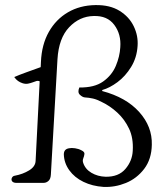

<svg xmlns="http://www.w3.org/2000/svg" viewBox="-20 -722 650 755"><path d="M502 -129Q505 -179 487.5 -216Q470 -253 441 -279.5Q412 -306 380 -321Q361 -331 345.5 -334.5Q330 -338 313 -339Q304 -340 294 -349.5Q284 -359 292 -378Q351 -377 385.5 -401.5Q420 -426 435.5 -463Q451 -500 453 -536Q457 -587 429.5 -624Q402 -661 348 -659Q293 -658 252 -615Q211 -572 206 -489L180 -35Q179 -18 170.5 -10.5Q162 -3 152 -3H42Q38 -3 33 -5Q28 -7 26 -12Q24 -18 27.5 -24Q31 -30 38 -31Q70 -37 94.5 -52Q119 -67 120 -89L136 -402Q134 -404 128 -404Q124 -404 119.5 -402Q115 -400 108 -398Q100 -395 90 -393Q80 -391 68 -395Q59 -398 51 -403.5Q43 -409 36 -419Q54 -427 84.5 -438Q115 -449 140 -458L141 -479Q144 -547 172 -596.5Q200 -646 247 -673.5Q294 -701 355 -702Q412 -703 450 -679.5Q488 -656 506 -618.5Q524 -581 521 -541Q518 -495 495.5 -458.5Q473 -422 442 -399Q411 -376 382 -368V-364Q476 -339 527.5 -281.5Q579 -224 577 -153Q576 -96 547 -58Q518 -20 475 -2.5Q432 15 387 13Q343 10 308 -7Q273 -24 252.5 -52.5Q232 -81 231 -115Q231 -136 252 -139Q261 -141 275 -139Q289 -137 300 -131Q313 -125 312 -116.5Q311 -108 307.5 -99.5Q304 -91 307 -82Q315 -57 339.5 -42.5Q364 -28 395 -27Q446 -26 473 -57.5Q500 -89 502 -129Z"/></svg>

Font: Diphylleia
Style: Regular
Weight: 400
Designer: Minha Hyung
Foundry: JAMO
Version: Version 1.000; ttfautohint (v1.8.4.7-5d5b);gftools[0.9.28]